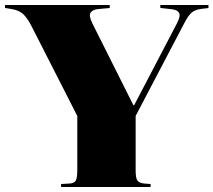

<svg xmlns="http://www.w3.org/2000/svg" viewBox="-40 -750 856 770"><path d="M205 0V-12L239 -14Q258 -15 264 -26Q270 -37 270 -70V-285L88 -642Q72 -674 55.5 -691Q39 -708 10 -713L-20 -718V-730H400V-718L356 -714Q332 -712 323.5 -699.5Q315 -687 331 -655L495 -328H498L670 -657Q685 -686 678 -698.5Q671 -711 648 -713L603 -718V-730H796V-718L764 -714Q740 -710 727 -698Q714 -686 699 -657L504 -285V-66Q504 -35 511.5 -25.5Q519 -16 538 -14L564 -12V0Z"/></svg>

Font: Literata 72pt Black
Style: Regular
Weight: 900
Designer: Latin by Veronika Burian and Jose Scaglione. Greek by Irene Vlachou. Cyrillic by Vera Evstafieva.
Foundry: TypeTogether
Version: Version 3.002